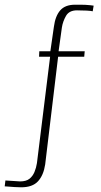

<svg xmlns="http://www.w3.org/2000/svg" viewBox="-119 -649 431 816"><path d="M-29 147Q-42 147 -57 146Q-72 145 -83.5 144Q-95 143 -99 143L-96 118L-34 122Q-8 122 6 111Q20 100 27.5 82Q35 64 38 44L94 -408H47L48 -431H95L110 -535Q116 -581 137 -605Q158 -629 200 -629Q210 -629 221.5 -629Q233 -629 243.5 -628.5Q254 -628 263 -627Q272 -626 279 -625L275 -601Q268 -603 249 -604Q230 -605 208 -605Q175 -605 161.5 -581.5Q148 -558 144 -532L130 -431H241L239 -408H128L73 50Q66 96 42.5 121.5Q19 147 -29 147Z"/></svg>

Font: Alumni Sans Thin ExtraLight
Style: Regular
Weight: 250
Version: Version 1.018